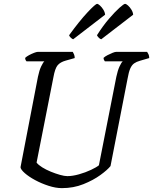

<svg xmlns="http://www.w3.org/2000/svg" viewBox="-20 -972 791 992"><path d="M300 0Q268 0 231 -12Q194 -24 161.5 -41.5Q129 -59 108 -77.5Q87 -96 86 -108L176 -575Q183 -609 193 -629.5Q203 -650 209 -655H117Q115 -657 112.5 -661.5Q110 -666 110 -673Q117 -680 130 -687Q143 -694 156 -699Q169 -704 175 -704H356Q359 -699 362.5 -691Q366 -683 366 -672L320 -659Q291 -651 277.5 -634.5Q264 -618 256 -573L169 -132Q178 -120 198 -107.5Q218 -95 242.5 -85Q267 -75 290 -68.5Q313 -62 328 -62Q355 -62 388.5 -71.5Q422 -81 450.5 -94.5Q479 -108 491 -118L581 -575Q588 -608 597.5 -628.5Q607 -649 614 -655H522Q520 -657 517.5 -662Q515 -667 515 -673Q522 -680 535.5 -687Q549 -694 561.5 -699Q574 -704 580 -704H740Q743 -700 747 -692Q751 -684 751 -672L703 -658Q685 -653 673 -644.5Q661 -636 653 -618Q645 -600 639 -565L551 -114Q535 -94 498.5 -67.5Q462 -41 411 -20.5Q360 0 300 0ZM503 -769Q496 -771 489.5 -778Q483 -785 481 -790Q512 -839 543.5 -875.5Q575 -912 597.5 -932Q620 -952 626 -952Q632 -952 641.5 -943.5Q651 -935 659 -922Q667 -909 668 -896ZM358 -769Q352 -771 345 -778Q338 -785 337 -790Q390 -863 431.5 -907.5Q473 -952 482 -952Q487 -952 496.5 -943.5Q506 -935 514 -922Q522 -909 523 -896Z"/></svg>

Font: Texturina 72pt 72pt Regular
Style: Italic
Weight: 400
Italic angle: -11°
Designer: Guillermo Torres Carreño
Foundry: Omnibus-Type
Version: Version 1.002; ttfautohint (v1.8.3)